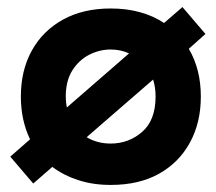

<svg xmlns="http://www.w3.org/2000/svg" viewBox="-20 -506 610 543"><path d="M293 17Q243 17 201.5 3.5Q160 -10 128 -34L74 13L9 -63L65 -112Q39 -166 39 -233Q39 -307 70 -363Q101 -419 158 -450.5Q215 -482 293 -482Q338 -482 376 -471.5Q414 -461 444 -441L496 -486L561 -410L514 -368Q548 -310 548 -233Q548 -159 517 -102.5Q486 -46 429.5 -14.5Q373 17 293 17ZM293 -366Q262 -366 233 -351.5Q204 -337 185 -307.5Q166 -278 166 -233Q166 -217 169 -202L345 -355Q321 -366 293 -366ZM420 -233Q420 -259 413 -281L225 -118Q255 -100 293 -100Q344 -100 382 -133Q420 -166 420 -233Z"/></svg>

Font: Kreadon
Style: Bold
Weight: 700
Designer: Reiya WATANABE
Foundry: StudioGnu
Version: Version 1.003; ttfautohint (v1.8.4.7-5d5b);gftools[0.9.32]